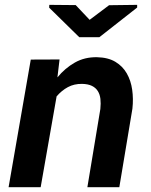

<svg xmlns="http://www.w3.org/2000/svg" viewBox="-20 -775 627 795"><path d="M226.6 -528.8 217.8 -454.6Q249 -492.7 289.8 -515.9Q330.6 -539.1 381.8 -538.1Q427.7 -537.1 457.8 -519Q487.8 -501 504.9 -471.2Q522 -441.4 527.3 -403.6Q532.7 -365.7 528.3 -325.2L474.1 0H341.8L395.5 -323.7Q397.9 -346.7 395.8 -365.5Q393.6 -384.3 385 -397.9Q376.5 -411.6 360.6 -419.4Q344.7 -427.2 319.8 -427.7Q287.1 -428.2 261.2 -414.3Q235.4 -400.4 214.4 -376L148.4 0H15.6L107.4 -528.3ZM351.1 -692.9 431.6 -753.4 547.9 -754.9V-743.7L391.6 -621.1H308.1L183.6 -743.2L184.1 -754.9L293.5 -753.9Z"/></svg>

Font: Roboto Mono
Style: Bold Italic
Weight: 700
Designer: Google
Version: Version 2.000985; 2015; ttfautohint (v1.3)